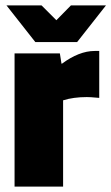

<svg xmlns="http://www.w3.org/2000/svg" viewBox="-20 -692 413 712"><path d="M214 0H34V-494H202L208 -456H210Q241 -479 271.5 -491Q302 -503 331 -503H348V-329Q325 -331 317.5 -331.5Q310 -332 302 -332Q277 -332 255 -329Q233 -326 214 -320ZM4 -672H134L189 -617L243 -672H373L266 -536H111Z"/></svg>

Font: Blinker ExtraBold
Style: Regular
Weight: 800
Designer: Juergen Huber
Foundry: supertype
Version: Version 1.017;hotconv 1.0.117;makeotfexe 2.5.65602